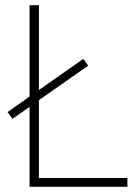

<svg xmlns="http://www.w3.org/2000/svg" viewBox="-20 -720 525 740"><path d="M471 -34V0H94V-308L28 -262L9 -288L94 -348V-700H130V-373L301 -493L320 -467L130 -334V-34Z"/></svg>

Font: Cairo ExtraLight
Style: Regular
Weight: 275
Designer: Mohamed Gaber, Accademia di Belle Arti di Urbino and others
Foundry: Kief Type Foundry, Accademia di Belle Arti di Urbino and others
Version: Version 3.011